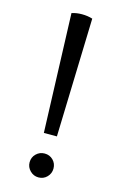

<svg xmlns="http://www.w3.org/2000/svg" viewBox="-115 -775 528 839"><g transform="rotate(15 149.0 -356.0)"><path d="M121 -181H180L196 -718Q174 -725 148 -725Q123 -725 102 -718ZM94 -41Q94 -64 110 -79.5Q126 -95 148 -95Q171 -95 186.5 -79.5Q202 -64 202 -41Q202 -19 186.5 -3Q171 13 148 13Q126 13 110 -3Q94 -19 94 -41Z"/></g></svg>

Font: Arima Madurai
Style: Regular
Weight: 400
Designer: Joana Correia and Natanael Gama
Foundry: NDISCOVER
Version: Version 1.020